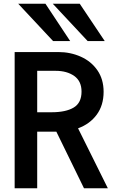

<svg xmlns="http://www.w3.org/2000/svg" viewBox="-20 -1002 640 1022"><path d="M58 -725H290Q355 -725 410.2 -700.2Q465.5 -675.5 498.5 -627.8Q531.5 -580 531.5 -513.5Q531.5 -441.5 495 -391.8Q458.5 -342 395.5 -319L554 0H427L280 -301H178V0H58ZM414 -514.5Q414 -570 375.2 -597.5Q336.5 -625 276 -625H178V-404.5H255Q330.5 -404.5 372.2 -429.5Q414 -454.5 414 -514.5ZM77 -982H222L353.5 -783.5H262.5ZM261 -982H404.5L537.5 -783.5H446.5Z"/></svg>

Font: JuliaMono SemiBold
Style: Regular
Weight: 600
Monospace: yes
Designer: cormullion
Foundry: corm
Version: Version 0.055; ttfautohint (v1.8.4)